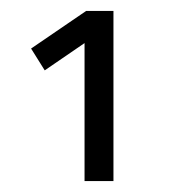

<svg xmlns="http://www.w3.org/2000/svg" viewBox="-20 -810 320 352"><path d="M62 -681 135 -731V-478H188V-790H138L37 -721Z"/></svg>

Font: RazerF5 Light
Style: Regular
Weight: 300
Foundry: Razer Inc.
Version: Version 2